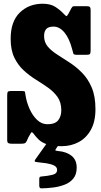

<svg xmlns="http://www.w3.org/2000/svg" viewBox="-20 -784 554 1054"><path d="M376.5 -512.5Q360.5 -574 333.5 -606Q306.5 -638 274 -638Q246 -638 234 -624.8Q222 -611.5 222 -586.5Q222 -552 242.2 -528.2Q262.5 -504.5 294.8 -484Q327 -463.5 363 -440Q399 -416.5 431 -384Q463 -351.5 483.5 -303.5Q504 -255.5 504 -184.5Q504 -116.5 478.8 -71.2Q453.5 -26 411.5 -3.8Q369.5 18.5 318.5 18.5Q266.5 18.5 237.2 8Q208 -2.5 192.8 -17.5Q177.5 -32.5 167 -46.5Q155.5 -63 151 -56.2Q146.5 -49.5 136.5 -31.5L126 -8.5Q121.5 0.5 115 2.8Q108.5 5 94.5 5H44.5Q30.5 5 25 1.2Q19.5 -2.5 19.5 -16V-261Q19.5 -275.5 23.2 -280Q27 -284.5 41 -284.5H100Q115.5 -284.5 116.8 -280Q118 -275.5 120 -262Q125.5 -224.5 141.8 -187.5Q158 -150.5 183.2 -126.2Q208.5 -102 240.5 -102Q282 -102 299.2 -123.5Q316.5 -145 316.5 -178.5Q316.5 -221.5 296.5 -250.5Q276.5 -279.5 244.8 -302Q213 -324.5 177.5 -346.5Q142 -368.5 110.5 -397.2Q79 -426 58.8 -467.5Q38.5 -509 38.5 -571Q38.5 -666 88.5 -714.8Q138.5 -763.5 214.5 -763.5Q257.5 -763.5 284.2 -746Q311 -728.5 331.5 -706.5Q342.5 -694.5 345.8 -695.5Q349 -696.5 358.5 -713.5L371.5 -738.5Q375.5 -745 378 -747.5Q380.5 -750 391.5 -750H456Q468.5 -750 473 -745.8Q477.5 -741.5 477.5 -728.5V-506.5Q477.5 -491 473 -487Q468.5 -483 452 -483H406.5Q384.5 -483 383 -489.2Q381.5 -495.5 376.5 -512.5ZM195.5 235.5V198Q195.5 189.5 199.5 187Q203.5 184.5 211 184.5Q241.5 182 267.5 175.8Q293.5 169.5 293.5 149Q293.5 132.5 276.2 124.2Q259 116 234.2 112.2Q209.5 108.5 187 106.5Q172.5 105 170.8 101.8Q169 98.5 173.5 92L253 -20Q256 -25 265.5 -25H308Q319.5 -25 321.5 -23Q323.5 -21 319.5 -15L289.5 29.5Q283 38 284.2 41Q285.5 44 299 45Q345.5 49 373.2 71.5Q401 94 401 136Q401 174 382.2 196.5Q363.5 219 333.8 230.2Q304 241.5 270.8 245.5Q237.5 249.5 208 250Q195.5 250.5 195.5 235.5Z"/></svg>

Font: Besley* Condensed Heavy
Style: Regular
Weight: 800
Width: 3
Designer: Owen Earl
Foundry: indestructible type*
Version: Version 3.000; ttfautohint (v1.8.3)